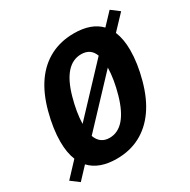

<svg xmlns="http://www.w3.org/2000/svg" viewBox="-184 -831 992 1001"><g transform="rotate(-30 312.0 -330.5)"><path d="M247.1 9.8Q142.1 9.8 87.9 -48.3L22.9 21L-25.9 -15.6L54.7 -101.6Q35.6 -148.4 35.6 -214.4Q35.6 -292 60.5 -385.3Q85.4 -478.5 129.6 -541.3Q173.8 -604 236.8 -636.5Q299.8 -668.9 378.9 -668.9Q482.9 -668.9 536.6 -612.8L602.1 -682.1L650.4 -645.5L570.3 -561Q590.3 -512.2 590.3 -446.8Q590.3 -367.7 564.9 -274.7Q539.6 -181.6 495.1 -118.7Q450.7 -55.7 388.2 -22.9Q325.7 9.8 247.1 9.8ZM443.4 -425.8 192.4 -159.2Q212.4 -103.5 269 -103.5Q319.8 -103.5 357.2 -146.2Q394.5 -189 418.2 -272.7Q441.9 -356.4 443.4 -425.8ZM182.6 -237.3 433.1 -503.4Q414.1 -555.7 356.9 -555.7Q305.7 -555.7 268.3 -513.9Q231 -472.2 207.5 -388.4Q184.1 -304.7 182.6 -237.3Z"/></g></svg>

Font: Liberation Mono
Style: Bold Italic
Weight: 700
Italic angle: -12°
Monospace: yes
Designer: Steve Matteson
Foundry: Ascender Corporation
Version: Version 2.1.5